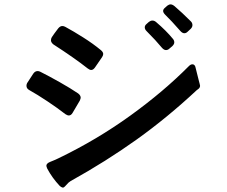

<svg xmlns="http://www.w3.org/2000/svg" viewBox="-20 -846 1040 878"><path d="M823 -694Q814 -694 805 -704Q763 -752 736 -778Q726 -788 726 -796Q726 -804 735 -811L745 -820Q753 -826 760 -826Q768 -826 778 -818Q812 -789 853 -748Q860 -741 860 -731Q860 -722 852 -714L838 -701Q831 -694 823 -694ZM739 -617Q730 -617 721 -627Q693 -661 650 -704Q642 -712 642 -721Q642 -730 651 -737L661 -746Q669 -752 677 -752Q686 -752 694 -745Q740 -706 771 -668Q777 -661 777 -652Q777 -644 768 -635L755 -624Q748 -617 739 -617ZM397 -526Q390 -526 381 -533Q320 -581 224 -643Q213 -652 213 -662Q213 -669 217 -676Q226 -690 246 -716Q255 -727 265 -727Q272 -727 279 -723Q316 -703 361 -674.5Q406 -646 441 -617Q452 -608 452 -599Q452 -593 447 -585Q423 -549 414 -537Q406 -526 397 -526ZM253 4Q219 -32 196 -75Q192 -85 192 -88Q192 -99 210 -106Q221 -110 233 -115.5Q245 -121 249 -123Q423 -207 575.5 -317Q728 -427 844 -544Q852 -552 860 -552Q872 -552 875 -534L888 -482Q895 -456 895 -453Q894 -447 891.5 -443.5Q889 -440 880 -434Q745 -308 605 -208Q465 -108 303 -18Q294 -13 283 0Q272 13 267 12Q259 10 253 4ZM295 -318Q288 -318 279 -324Q243 -352 196.5 -383Q150 -414 114 -434Q101 -441 101 -454Q101 -460 104 -466Q128 -504 132 -509Q140 -521 152 -521Q158 -521 164 -518Q204 -498 253.5 -470Q303 -442 337 -419Q349 -410 349 -399Q349 -396 345 -386L312 -330Q305 -318 295 -318Z"/></svg>

Font: Shippori Gochic B2 Bold
Style: Regular
Weight: 700
Designer: FONTDASU
Foundry: FONTDASU / Google Inc. / but / Adobe
Version: Version 1.130